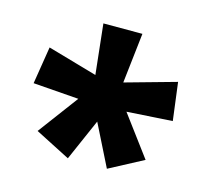

<svg xmlns="http://www.w3.org/2000/svg" viewBox="-76 -889 711 651"><g transform="rotate(15 279.5 -563.5)"><path d="M348 -800 328 -624 507 -674 524 -541 364 -531 469 -390 350 -327 277 -473 213 -327 90 -390 195 -531 35 -543 56 -674 230 -624 211 -800Z"/></g></svg>

Font: Noto Sans Tamil ExtraBold
Style: Regular
Weight: 800
Designer: Jelle Bosma - Monotype Design Team
Foundry: Monotype Imaging Inc.
Version: Version 2.004; ttfautohint (v1.8.4.7-5d5b)